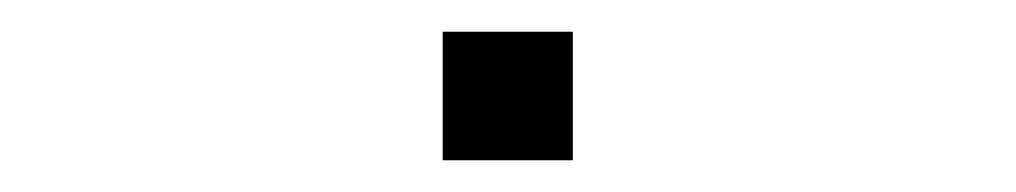

<svg xmlns="http://www.w3.org/2000/svg" viewBox="-20 -101 640 121"><path d="M259 0V-81H341V0Z"/></svg>

Font: Iosevka SS04 XLt Ex
Style: Regular
Weight: 200
Width: 7
Monospace: yes
Designer: Belleve Invis
Foundry: Belleve Invis
Version: Version 19.0.0; ttfautohint (v1.8.4)